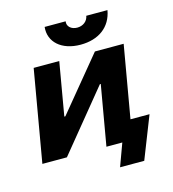

<svg xmlns="http://www.w3.org/2000/svg" viewBox="-122 -822 948 1051"><g transform="rotate(-15 351.5 -296.5)"><path d="M22 0H161L439 -340H444L385 0H475L428 128H565L659 -111H551L622 -520H459L211 -219H205L257 -520H112ZM394 -576C496 -576 568 -628 584 -721H464C459 -691 433 -671 400 -671C366 -671 342 -693 347 -721H228C219 -637 286 -576 394 -576Z"/></g></svg>

Font: Fixel Display
Style: Bold Italic
Weight: 700
Italic angle: -10°
Designer: AlfaBravo + MacPaw
Foundry: Kyrylo Tkachov, Marchela Mozhyna, Serhii Makarenko, Maria Weinstein, Zakhar Kryvoshyya
Version: Version 1.210;Glyphs 3.2 (3217)